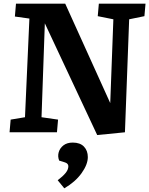

<svg xmlns="http://www.w3.org/2000/svg" viewBox="-20 -720 812 1045"><path d="M580 -159 597 -615 512 -632 518 -700H772L766 -632L683 -615L660 0L509 15L224 -593L206 -82L296 -69L290 0H32L38 -69L116 -82L140 -619L61 -630L67 -700H335ZM330 305 294 261Q322 240 337 221.5Q352 203 352 185Q352 170 334 164L302 154Q293 131 299.5 108.5Q306 86 325.5 71Q345 56 376 56Q416 56 437 78Q458 100 458 135Q458 175 424 222.5Q390 270 330 305Z"/></svg>

Font: Literata 12pt
Style: Bold Italic
Weight: 700
Italic angle: -2°
Designer: Latin by Veronika Burian and Jose Scaglione. Greek by Irene Vlachou. Cyrillic by Vera Evstafieva
Foundry: TypeTogether
Version: Version 3.002